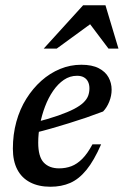

<svg xmlns="http://www.w3.org/2000/svg" viewBox="-20 -700 471 731"><path d="M273.5 -411.5Q246 -411.5 223.2 -396Q200.5 -380.5 182.2 -354Q164 -327.5 151.5 -294.5Q139 -261.5 132.2 -226Q125.5 -190.5 125.5 -157Q125.5 -103.5 146.5 -81.2Q167.5 -59 205 -59Q230 -59 251.8 -67.2Q273.5 -75.5 293.2 -95.2Q313 -115 332 -150.5H365Q338 -88.5 309.2 -53.2Q280.5 -18 247.2 -3.5Q214 11 172 11Q127 11 94.8 -5.8Q62.5 -22.5 45.8 -54.8Q29 -87 29 -134Q29 -188 42.2 -236.2Q55.5 -284.5 80.2 -324Q105 -363.5 137.5 -392.5Q170 -421.5 208.8 -437.5Q247.5 -453.5 289.5 -453.5Q330.5 -453.5 356 -440.2Q381.5 -427 393.2 -405.5Q405 -384 405 -358.5Q405 -335.5 396 -313Q387 -290.5 372.5 -275.5Q341 -263.5 308.2 -252.2Q275.5 -241 242.2 -230.8Q209 -220.5 175.8 -211Q142.5 -201.5 110 -193.5L111.5 -233.5Q164.5 -247 201.5 -260Q238.5 -273 262 -285.2Q285.5 -297.5 298.2 -310Q311 -322.5 315.8 -335.8Q320.5 -349 320.5 -363.5Q320.5 -378 315.2 -388.8Q310 -399.5 299.5 -405.5Q289 -411.5 273.5 -411.5ZM146.5 -515 296.5 -680H381.5L431 -515H393L315 -618.5H338L196 -515Z"/></svg>

Font: Newsreader 16pt 16pt Medium
Style: Italic
Weight: 500
Italic angle: -17°
Version: Version 1.003